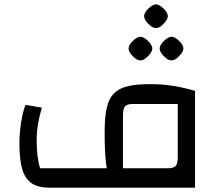

<svg xmlns="http://www.w3.org/2000/svg" viewBox="-20 -870 1024 890"><path d="M70 0ZM70 -206Q70 -251 77.5 -300.5Q85 -350 98 -384L174 -371Q150 -290 150 -222Q150 -139 166 -90H475Q465 -143 465 -260Q465 -349 482.5 -395.5Q500 -442 544 -461Q588 -480 675 -480Q730 -480 777 -473Q824 -466 884 -449V0H210Q158 0 127.5 -20Q97 -40 83.5 -84.5Q70 -129 70 -206ZM804 -140V-388H596Q569 -388 559.5 -377Q550 -366 550 -333V-90H758Q784 -90 794 -100.5Q804 -111 804 -140ZM576 -645Q576 -661 595.5 -680Q615 -699 631 -700Q647 -699 666.5 -680Q686 -661 686 -645Q686 -630 666 -609.5Q646 -589 631 -590Q616 -589 596 -609Q576 -629 576 -645ZM720 -645Q720 -661 739.5 -680Q759 -699 775 -700Q791 -699 810.5 -680Q830 -661 830 -645Q830 -630 810 -609.5Q790 -589 775 -590Q760 -589 740 -609Q720 -629 720 -645ZM648 -795Q648 -811 667.5 -830Q687 -849 703 -850Q719 -849 738.5 -830Q758 -811 758 -795Q758 -780 738 -759.5Q718 -739 703 -740Q688 -739 668 -759Q648 -779 648 -795Z"/></svg>

Font: Changa
Style: Regular
Weight: 400
Designer: Eduardo Rodriguez Tunni
Foundry: Eduardo Rodriguez Tunni
Version: Version 2.002; ttfautohint (v1.5.10-5e6f)